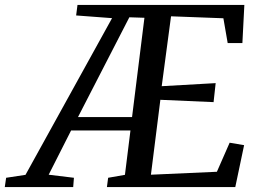

<svg xmlns="http://www.w3.org/2000/svg" viewBox="-106 -763 1055 783"><path d="M-86.5 0 -81 -38 -2 -50 351 -689 204.5 -700 210 -743H890.5L882.5 -587.5H822.5L805 -688.5L591.5 -696.5L553.5 -411.5L773.5 -424L765 -346.5L548 -356L509.5 -50.5L778.5 -62.5L830.5 -181L889.5 -171L853.5 0H330L335 -38L403.5 -50L426 -231H184L92.5 -50.5L195.5 -38L192.5 0ZM212 -285.5H432.5L483 -690.5L421.5 -692.5Z"/></svg>

Font: Merriweather 28pt
Style: Italic
Weight: 400
Italic angle: -7.8°
Version: Version 2.101